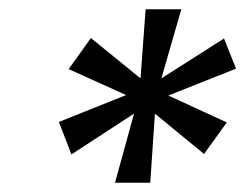

<svg xmlns="http://www.w3.org/2000/svg" viewBox="-20 -754 529 414"><path d="M228 -360 269 -509 134 -421 107 -491 252 -549 128 -605 176 -672 283 -585 294 -734H371L328 -585L463 -671L489 -606L343 -548L469 -490L420 -422L314 -509L304 -360Z"/></svg>

Font: DM Sans 16pt Medium
Style: Italic
Weight: 500
Italic angle: -10°
Version: Version 4.004;gftools[0.9.30]